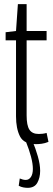

<svg xmlns="http://www.w3.org/2000/svg" viewBox="-20 -683 253 923"><path d="M153 10Q95 10 76 -27.5Q57 -65 57 -124V-489H7V-528L57 -534L66 -663H108V-534H204V-489H108V-128Q108 -80 121.5 -59.5Q135 -39 166 -39Q175 -39 184.5 -40Q194 -41 204 -44L213 -1Q196 6 180.5 8Q165 10 153 10ZM75 175Q91 182 104 182Q119 182 128.5 168Q138 154 138 129Q138 104 129 70Q120 36 105 -1H137Q151 30 162 69Q173 108 173 138Q173 171 159.5 195.5Q146 220 113 220Q104 220 92.5 218Q81 216 70 210Z"/></svg>

Font: Georama ExtraCondensed Light
Style: Regular
Weight: 300
Width: 2
Designer: Jean-Baptiste Levee
Foundry: Production Type
Version: Version 1.000